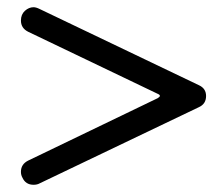

<svg xmlns="http://www.w3.org/2000/svg" viewBox="-20 -623 614 532"><path d="M531 -326 90 -115Q83 -111 73 -111Q51 -111 42 -131Q38 -138 38 -147Q38 -168 58 -178L417 -351Q429 -358 417 -363L58 -535Q38 -545 38 -566Q38 -583 49 -593Q60 -603 73 -603Q80 -603 90 -598L531 -387Q551 -378 551 -357Q551 -335 531 -326Z"/></svg>

Font: Kiwi Maru Medium
Style: Regular
Weight: 500
Designer: Hiroki-Chan
Version: Version 1.100